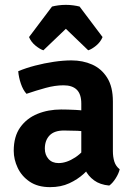

<svg xmlns="http://www.w3.org/2000/svg" viewBox="-20 -756 550 790"><path d="M36.5 -135.5Q36.5 -194.5 63.2 -232Q90 -269.5 134.2 -287.5Q178.5 -305.5 231.5 -305.5Q256.5 -305.5 291.2 -303.8Q326 -302 355 -295.5V-211Q331 -216.5 299.2 -217.8Q267.5 -219 243 -219Q203.5 -219 184 -198.8Q164.5 -178.5 164.5 -144.5Q164.5 -119 179.5 -102Q194.5 -85 221 -85Q254 -85 289.8 -108.5Q325.5 -132 350 -175L369 -86Q350 -64 324.5 -40.8Q299 -17.5 264.8 -1.8Q230.5 14 186 14Q135.5 14 102.2 -8.5Q69 -31 52.8 -65.5Q36.5 -100 36.5 -135.5ZM472.5 -59.5Q468.5 -42 455.8 -22Q443 -2 429.5 7.5Q391.5 4 367 -14Q342.5 -32 330.2 -57.8Q318 -83.5 314.5 -110V-329.5Q314.5 -368.5 296 -386.8Q277.5 -405 241.5 -405Q206.5 -405 167.5 -394.2Q128.5 -383.5 89 -370Q74.5 -386 65.8 -412Q57 -438 55 -463Q86 -476 124.2 -486Q162.5 -496 201.8 -501.8Q241 -507.5 274 -507.5Q320.5 -507.5 359 -490.5Q397.5 -473.5 421 -436.2Q444.5 -399 444.5 -338.5V-134.5Q444.5 -110 450.5 -91Q456.5 -72 472.5 -59.5ZM307.5 -729 402 -603.5Q393.5 -583 375.5 -568.2Q357.5 -553.5 343 -549L251 -637.5L158.5 -549Q144.5 -553.5 126.2 -568.2Q108 -583 99.5 -603.5L194 -729Q205.5 -732 220.2 -734Q235 -736 251 -736Q266.5 -736 281.2 -734Q296 -732 307.5 -729Z"/></svg>

Font: Signika SemiBold
Style: Regular
Weight: 600
Designer: Anna Giedry
Foundry: Anna Giedry
Version: Version 2.001